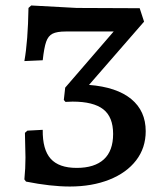

<svg xmlns="http://www.w3.org/2000/svg" viewBox="-20 -669 596 701"><path d="M512 -190Q512 -129 477 -83.5Q442 -38 379 -13Q316 12 235 12Q165 12 75 -6L69 -14Q73 -54 73 -94L71 -184L80 -192L136 -195Q135 -123 165 -89.5Q195 -56 260 -56Q325 -56 359 -87Q393 -118 393 -180Q393 -242 357 -270Q321 -298 245 -298L219 -297L213 -304L218 -349L395 -554H220Q188 -554 172 -546Q156 -538 148.5 -516.5Q141 -495 136 -449L69 -446Q82 -518 84 -640L94 -649L260 -640L490 -639L506 -590L305 -359Q406 -351 459 -307.5Q512 -264 512 -190Z"/></svg>

Font: Alegreya SC Medium
Style: Regular
Weight: 500
Designer: Juan Pablo del Peral
Foundry: Huerta Tipografica
Version: Version 2.007; ttfautohint (v1.6)